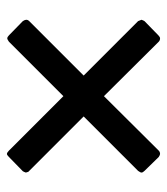

<svg xmlns="http://www.w3.org/2000/svg" viewBox="17 -516 493 568"><g transform="rotate(90 264.0 -231.5)"><path d="M486 -70Q488 -69 488.5 -66Q489 -63 490 -61Q488 -55 486 -52L444 -11Q438 -5 435 -5Q431 -5 425 -11L264 -172L103 -11Q96 -6 93 -6Q89 -6 84 -11L42 -52Q38 -58 38 -62Q38 -67 42 -71L203 -232L42 -393Q41 -395 40 -398Q39 -401 38 -403Q40 -409 42 -412L84 -453Q89 -458 93 -458Q99 -458 103 -454L264 -292L425 -454Q429 -458 435 -458Q438 -458 444 -454L485 -412Q490 -407 490 -403Q490 -400 485 -393L324 -232Z"/></g></svg>

Font: Young Serif
Style: Regular
Weight: 400
Designer: Bastien Sozeau
Foundry: NBR — Bastien Sozeau
Version: Version 3.004; ttfautohint (v1.8.4.7-5d5b);gftools[0.9.33]